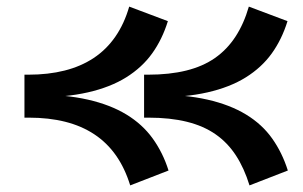

<svg xmlns="http://www.w3.org/2000/svg" viewBox="-20 -535 918 581"><path d="M735 26Q719 -26 694 -64.5Q669 -103 632.5 -128.5Q596 -154 545.5 -166.5Q495 -179 429 -179H416V-309H428Q493 -309 543.5 -321.5Q594 -334 630.5 -359.5Q667 -385 692.5 -424Q718 -463 733 -515L850 -471Q833 -416 802.5 -373.5Q772 -331 724 -301Q676 -271 608 -255.5Q540 -240 448 -240V-249Q540 -249 608 -233.5Q676 -218 724.5 -188.5Q773 -159 803.5 -116Q834 -73 851 -19ZM374 26Q358 -26 331 -64.5Q304 -103 265.5 -128.5Q227 -154 177.5 -166.5Q128 -179 67 -179H54V-309H66Q126 -309 175.5 -321.5Q225 -334 263.5 -359.5Q302 -385 329 -424Q356 -463 371 -515L488 -471Q471 -416 440.5 -373.5Q410 -331 362 -301Q314 -271 246 -255.5Q178 -240 86 -240V-249Q178 -249 246 -233.5Q314 -218 362.5 -188.5Q411 -159 442 -116Q473 -73 490 -19Z"/></svg>

Font: BioRhyme ExtraBold
Style: Regular
Weight: 800
Designer: Aoife Mooney
Foundry: Aoife Mooney Type
Version: Version 1.600;gftools[0.9.33]